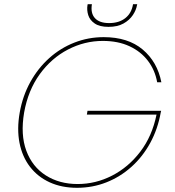

<svg xmlns="http://www.w3.org/2000/svg" viewBox="-20 -887 832 915"><path d="M74 -351Q88 -430 124.5 -496Q161 -562 214.5 -610Q268 -658 334.5 -684Q401 -710 474 -710Q590 -710 660 -651Q730 -592 749 -495H729Q719 -552 685.5 -596.5Q652 -641 597.5 -666.5Q543 -692 470 -692Q383 -692 304 -651Q225 -610 169.5 -533.5Q114 -457 95 -351Q77 -245 105.5 -168.5Q134 -92 198.5 -51Q263 -10 350 -10Q436 -10 514 -50Q592 -90 648.5 -164Q705 -238 726 -341H394L397 -359H748L746 -351Q732 -272 696 -206Q660 -140 606.5 -92Q553 -44 487 -18Q421 8 347 8Q274 8 217 -18Q160 -44 123 -92Q86 -140 73 -206Q60 -272 74 -351ZM633 -863Q629 -839 613 -815Q597 -791 568.5 -775Q540 -759 497 -759Q455 -759 431.5 -775Q408 -791 400.5 -815Q393 -839 397 -863L398 -867H418Q411 -824 432.5 -800.5Q454 -777 500 -777Q547 -777 577 -800.5Q607 -824 614 -867H634Z"/></svg>

Font: Poppins Variable
Style: Italic
Weight: 100
Italic angle: -10°
Designer: Jonny Pinhorn
Foundry: Indian Type Foundry
Version: Version 6.000